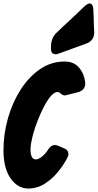

<svg xmlns="http://www.w3.org/2000/svg" viewBox="-41 -1086 564 1108"><path d="M280 -773Q253 -773 253 -805V-815Q253 -861 279 -891Q325 -936 361 -968Q402 -1006 442 -1045Q463 -1066 476 -1066Q497 -1066 498 -1027L500 -974Q500 -938 503 -900Q503 -857 466 -838L296 -776Q288 -773 280 -773ZM122 2Q61 2 20 -57Q-21 -116 -21 -219Q-21 -313 5 -404Q31 -495 78 -568.5Q125 -642 189.5 -686.5Q254 -731 332 -731Q387 -731 417 -693.5Q447 -656 451 -604Q451 -568 413 -555L334 -535Q321 -535 307 -548Q300 -555 291 -555Q257 -555 213 -471Q173 -394 150 -311Q135 -254 135 -224Q135 -166 166 -166Q181 -166 200.5 -181.5Q220 -197 237 -223Q252 -249 276 -249Q284 -249 291 -246Q310 -238 328 -230.5Q346 -223 350 -213Q354 -203 354 -197Q354 -187 349 -178Q327 -135 293.5 -94Q260 -53 216.5 -25.5Q173 2 122 2Z"/></svg>

Font: Bangerz
Style: Bold
Weight: 700
Designer: vernon adams
Foundry: Vernon Adams
Version: Version 2.10;February 7, 2025;FontCreator 13.0.0.2683 64-bit